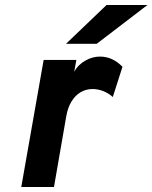

<svg xmlns="http://www.w3.org/2000/svg" viewBox="-20 -752 613 772"><path d="M65.5 0 155.5 -511H287L278.5 -464Q293.5 -491 322.2 -507.8Q351 -524.5 382 -524.5Q432.5 -524.5 472.5 -483.5L433.5 -362Q417 -377 395.5 -385.5Q374 -394 352.5 -394Q325.5 -394 303.8 -381Q282 -368 267.2 -343.5Q252.5 -319 246.5 -285L197 0ZM245.5 -576 408.5 -732H573L369 -576Z"/></svg>

Font: Overpass ExtraBold
Style: Italic
Weight: 800
Italic angle: -10°
Designer: Delve Withrington, Dave Bailey, Thomas Jockin
Foundry: Delve Fonts LLC
Version: Version 4.000